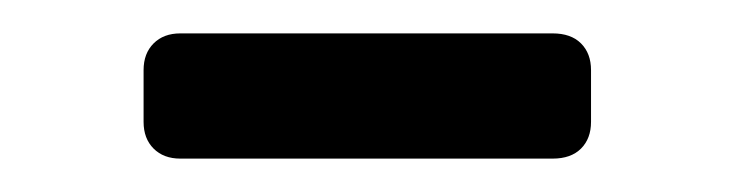

<svg xmlns="http://www.w3.org/2000/svg" viewBox="-20 -712 440 115"><path d="M88 -617Q78 -617 72 -623Q66 -629 66 -639V-670Q66 -680 72 -686Q78 -692 88 -692H311Q322 -692 328 -686Q334 -680 334 -670V-639Q334 -629 328 -623Q322 -617 311 -617Z"/></svg>

Font: DVN-Rubik
Style: Regular
Weight: 400
Designer: Hubert and Fischer
Foundry: Hubert & Fischer
Version: Version 2.102